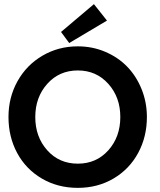

<svg xmlns="http://www.w3.org/2000/svg" viewBox="-20 -896 774 928"><path d="M314.5 -688 275 -741.5 434 -876 497 -796.5ZM21 -330.5Q21 -425.5 64.8 -503.8Q108.5 -582 185.5 -627Q262.5 -672 356 -672Q427 -672 489 -645.5Q551 -619 595 -573.5Q639 -528 664.5 -464.8Q690 -401.5 690 -330.5Q690 -235 647.8 -156.8Q605.5 -78.5 528.8 -33.2Q452 12 356 12Q259 12 182 -33.2Q105 -78.5 63 -156.5Q21 -234.5 21 -330.5ZM150.5 -330.5Q150.5 -234.5 208.2 -169.8Q266 -105 356 -105Q446 -105 503.8 -169.8Q561.5 -234.5 561.5 -330.5Q561.5 -426 503.5 -490.8Q445.5 -555.5 356 -555.5Q266.5 -555.5 208.5 -490.8Q150.5 -426 150.5 -330.5Z"/></svg>

Font: League Spartan SemiBold
Style: Regular
Weight: 600
Foundry: The League of Moveable Type
Version: Version 2.002